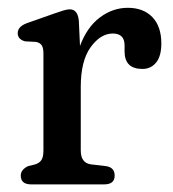

<svg xmlns="http://www.w3.org/2000/svg" viewBox="-20 -484 453 504"><path d="M187 -428.5 190 -363.5Q208.5 -413 242.2 -438.2Q276 -463.5 315.5 -463.5Q356.5 -463.5 380 -439Q403.5 -414.5 403.5 -370Q403.5 -336.5 389.8 -319.8Q376 -303 354 -303Q307 -303 307 -349V-365Q307 -396 276 -396Q244 -396 218 -360.2Q192 -324.5 192 -255.5V-89Q192 -56 219 -52.5L257.5 -48Q281 -45 281 -23Q281 0 253.5 0H62Q34.5 0 34.5 -23Q34.5 -39 54 -48L72.5 -52.5Q83.5 -56 88.8 -64Q94 -72 94 -89V-343.5Q94 -359 89.2 -365.5Q84.5 -372 74.5 -374L45.5 -375.5Q26.5 -381 26.5 -397Q26.5 -414.5 51.5 -423.5L122.5 -448.5Q136.5 -453.5 146.5 -456.5Q156.5 -459.5 163 -459.5Q184.5 -459.5 187 -428.5Z"/></svg>

Font: Fraunces 72pt S100
Style: Regular
Weight: 400
Version: Version 1.000; ttfautohint (v1.8.3)